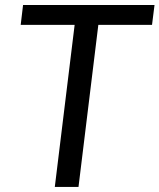

<svg xmlns="http://www.w3.org/2000/svg" viewBox="-20 -736 628 756"><path d="M588.4 -716.3 578.6 -638.2H367.2L289.1 0H195.8L273.9 -638.2H61.5L70.8 -716.3Z"/></svg>

Font: Lato-Italic
Style: Italic
Weight: 400
Italic angle: -7°
Designer: Lukasz Dziedzic
Foundry: tyPoland Lukasz Dziedzic
Version: Version 1.104; Western+Polish opensource